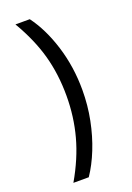

<svg xmlns="http://www.w3.org/2000/svg" viewBox="-163 -786 675 983"><g transform="rotate(-20 174.5 -295.0)"><path d="M58.2 136.4H142Q177.6 83.8 205.1 15.1Q232.6 -53.6 248.4 -132.6Q264.2 -211.6 264.2 -295.5Q264.2 -421.2 228.9 -534.8Q193.5 -648.4 134.9 -727.3H56.8Q120.7 -618.6 149.1 -516.2Q177.6 -413.7 177.6 -295.5Q177.6 -181.5 149.3 -76.9Q121.1 27.7 58.2 136.4Z"/></g></svg>

Font: Interface
Style: Regular
Weight: 400
Designer: Rasmus Andersson
Foundry: rsms
Version: Version 1.8